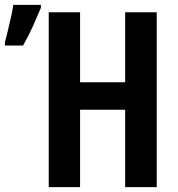

<svg xmlns="http://www.w3.org/2000/svg" viewBox="-27 -764 726 784"><path d="M67 -578Q88 -614 106.5 -655Q125 -696 140 -732V-744H27Q26 -730 19 -699Q12 -668 4.5 -636.5Q-3 -605 -7 -591V-578ZM613 -714H484V-428H300V-714H172V0H300V-316H484V0H613Z"/></svg>

Font: Noto Sans UI Condensed
Style: Bold
Weight: 700
Width: 3
Designer: Monotype Design Team
Foundry: Monotype Imaging Inc.
Version: 1.001